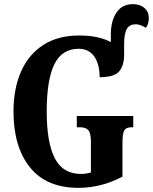

<svg xmlns="http://www.w3.org/2000/svg" viewBox="-20 -895 737 925"><path d="M45 -358Q45 -467 81 -549.5Q117 -632 188 -678Q259 -724 361 -724Q456 -724 514 -692V-729Q514 -794 541 -834.5Q568 -875 621 -875Q655 -875 676 -856.5Q697 -838 697 -808Q697 -794 693 -781Q689 -768 683 -761Q656 -778 633 -778Q605 -778 591.5 -756.5Q578 -735 578 -682V-632Q578 -579 554 -551Q530 -523 460 -523Q460 -586 434 -623Q408 -660 359 -660Q278 -660 241.5 -584.5Q205 -509 205 -358Q205 -208 244 -132.5Q283 -57 370 -57Q394 -57 418 -64V-212Q418 -252 406 -267Q394 -282 364 -282H350V-336H622V-282H614Q588 -282 579 -267Q570 -252 570 -208V-44Q468 10 358 10Q204 10 124.5 -88.5Q45 -187 45 -358Z"/></svg>

Font: Noto Serif CondExtraBold
Style: Regular
Weight: 800
Width: 3
Designer: Monotype Design Team
Foundry: Monotype Imaging Inc.
Version: Version 1.001